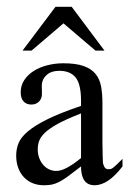

<svg xmlns="http://www.w3.org/2000/svg" viewBox="-20 -535 378 561"><path d="M337.9 -48.8Q295.9 6.3 256.3 6.3Q248 6.3 241 3.7Q233.9 1 228.5 -5.1Q223.1 -11.2 220 -22Q216.8 -32.7 216.8 -48.8Q194.3 -31.2 179.7 -20.5Q165 -9.8 153.6 -3.9Q142.1 2 132.1 4.2Q122.1 6.3 108.4 6.3Q90.3 6.3 75.4 0.2Q60.5 -5.9 49.8 -17.3Q39.1 -28.8 33.2 -44.7Q27.3 -60.5 27.3 -80.6Q27.3 -99.6 34.2 -116.7Q41 -133.8 61.5 -151.1Q82 -168.5 119.1 -186.8Q156.2 -205.1 216.8 -225.6V-239.7Q216.8 -288.6 201.2 -308.3Q185.5 -328.1 153.3 -328.1Q129.9 -328.1 116.5 -316.2Q103 -304.2 102.1 -286.6L102.5 -264.2Q103.5 -248.5 94.7 -239Q85.9 -229.5 71.8 -229.5Q57.1 -229.5 48.8 -238.8Q40.5 -248 40.5 -265.1Q40.5 -285.2 50.8 -300.8Q61 -316.4 78.1 -327.4Q95.2 -338.4 117.9 -344.2Q140.6 -350.1 165 -350.1Q202.1 -350.1 224.6 -342Q247.1 -334 259.3 -318.8Q271.5 -303.7 275.4 -282.2Q279.3 -260.7 279.3 -233.9V-118.2Q279.3 -94.2 280 -79.1Q280.8 -64 280.8 -58.6Q283.2 -48.8 286.9 -44.7Q290.5 -40.5 297.4 -40.5Q300.8 -40.5 303.7 -41.3Q306.6 -42 310.8 -45.2Q314.9 -48.3 321.3 -54.4Q327.6 -60.5 337.9 -70.8ZM216.8 -203.6Q173.8 -187 148.7 -173.1Q123.5 -159.2 110.6 -146.5Q97.7 -133.8 94 -122.1Q90.3 -110.4 90.3 -98.1Q90.3 -85 94.5 -73.7Q98.6 -62.5 105.5 -54.2Q112.3 -45.9 121.8 -41Q131.3 -36.1 142.1 -35.6Q156.2 -34.7 174.8 -44.4Q193.4 -54.2 216.8 -73.2ZM258.8 -387.2 165.5 -466.8 72.3 -387.2H45.9L142.1 -515.1H189.5L285.2 -387.2Z"/></svg>

Font: Surma
Style: Regular
Weight: 400
Designer: Sue Lloyd-Williams
Foundry: Sylheti Translation And Research
Version: Version 3.000